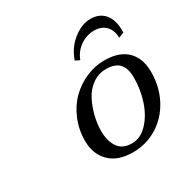

<svg xmlns="http://www.w3.org/2000/svg" viewBox="-151 -777 896 918"><g transform="rotate(-30 296.5 -317.5)"><path d="M542 -498Q542 -538.6 518.6 -563.2Q495.1 -587.9 454.1 -587.9Q414.1 -587.9 378.9 -564.2Q343.8 -540.5 327.1 -498L303.2 -509.8Q324.7 -571.3 372.3 -608.2Q419.9 -645 466.8 -645Q516.6 -645 544.2 -612.5Q571.8 -580.1 571.8 -522V-509.8ZM425.8 -439.9Q507.3 -439.9 550 -397.9Q592.8 -356 592.8 -280.8Q592.8 -199.7 557.9 -132.8Q522.9 -65.9 461.7 -28.1Q400.4 9.8 326.2 9.8Q243.7 9.8 198.7 -34.7Q153.8 -79.1 153.8 -151.9Q153.8 -213.9 176.8 -268.6Q199.7 -323.2 237.5 -360.4Q275.4 -397.5 324.5 -418.7Q373.5 -439.9 425.8 -439.9ZM411.1 -399.9Q369.6 -399.9 336.2 -375.7Q302.7 -351.6 283.4 -313.7Q264.2 -275.9 254.2 -234.4Q244.1 -192.9 244.1 -153.8Q244.1 -100.1 267.6 -64.9Q291 -29.8 344.2 -29.8Q390.1 -29.8 428.2 -69.1Q466.3 -108.4 487.1 -169.9Q507.8 -231.4 507.8 -298.8Q507.8 -348.1 485.4 -374Q462.9 -399.9 411.1 -399.9Z"/></g></svg>

Font: Linear Smooth
Style: Italic
Weight: 400
Designer: Philipp H. Poll, Flanker
Foundry: Philipp H. Poll, reworked by Flanker
Version: Version 1.061 | FøM Fix